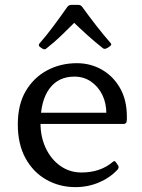

<svg xmlns="http://www.w3.org/2000/svg" viewBox="-20 -759 582 787"><path d="M289 8Q224 8 170 -22.5Q116 -53 84.5 -110.5Q53 -168 53 -249Q53 -331 86 -386.5Q119 -442 174 -471Q229 -500 295 -500Q351 -500 397.5 -473.5Q444 -447 472 -398Q500 -349 500 -281Q500 -277 500 -271Q500 -265 499 -260Q496 -251 487 -251H132V-297H439L416 -275Q416 -280 416 -284.5Q416 -289 416 -293Q416 -337 399 -371Q382 -405 352.5 -425Q323 -445 285 -445Q219 -445 182.5 -395.5Q146 -346 146 -254Q146 -197 168 -151Q190 -105 228 -78.5Q266 -52 314 -52Q392 -52 443 -96Q450 -102 455 -94L464 -81Q469 -74 463 -65Q432 -31 386.5 -11.5Q341 8 289 8ZM143 -567Q136 -574 142 -581Q170 -613 198 -650.5Q226 -688 257 -732Q263 -739 272 -739H301Q310 -739 316 -732Q348 -688 376.5 -651.5Q405 -615 433 -583Q440 -576 431 -570Q428 -567 424.5 -565Q421 -563 417 -561Q408 -556 401 -562Q368 -588 336.5 -616.5Q305 -645 273 -676H295Q264 -645 233.5 -615.5Q203 -586 171 -561Q164 -554 155 -559Q152 -561 149 -563Q146 -565 143 -567Z"/></svg>

Font: Hahmlet
Style: Regular
Weight: 400
Designer: Minjoo Ham & Mark Frömberg
Foundry: hypertype
Version: Version 1.002